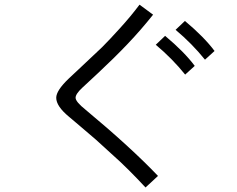

<svg xmlns="http://www.w3.org/2000/svg" viewBox="-20 -791 1040 842"><path d="M226.6 -362.3Q226.6 -393.6 280.3 -445.3Q291 -456.1 343.8 -504.9Q396.5 -553.7 427.7 -584Q459 -615.2 506.8 -668Q554.7 -720.7 591.8 -770.5Q611.3 -755.9 651.4 -726.6Q597.7 -659.2 539.1 -597.7Q479.5 -535.2 410.2 -470.7Q341.8 -407.2 340.8 -406.2Q311.5 -378.9 311.5 -362.3Q311.5 -344.7 355.5 -309.6Q552.7 -145.5 672.9 -19.5Q654.3 -2.9 618.2 31.2Q583 -6.8 544.9 -44.9Q507.8 -82 466.8 -118.2Q426.8 -155.3 400.4 -178.7Q374 -201.2 333 -236.3Q292 -271.5 282.2 -279.3Q226.6 -325.2 226.6 -362.3ZM750 -660.2Q759.8 -669.9 791 -699.2Q876 -627.9 920.9 -567.4Q907.2 -554.7 878.9 -529.3Q822.3 -599.6 750 -660.2ZM663.1 -594.7Q673.8 -604.5 704.1 -633.8Q789.1 -562.5 834 -502Q820.3 -489.3 792 -463.9Q735.4 -534.2 663.1 -594.7Z"/></svg>

Font: Gothic A1
Style: Regular
Weight: 400
Designer: HanYang I&C Co.,Ltd.
Version: Version 2.50